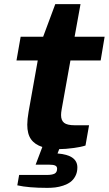

<svg xmlns="http://www.w3.org/2000/svg" viewBox="-20 -703 522 921"><path d="M267.1 12.2H264.2L255.9 33.2Q351.1 40.5 351.1 100.1Q351.1 123.5 341.6 141.6Q332 159.7 317.6 170.2Q303.2 180.7 283.4 187.3Q263.7 193.8 245.4 196Q227.1 198.2 207 198.2Q116.2 198.2 63 186L71.8 136.2H205.1Q229 136.2 241.5 130.1Q253.9 124 253.9 106Q253.9 95.7 245.1 91.3Q236.3 86.9 215.8 86.9H150.9L183.1 2Q146.5 -9.8 128.7 -35.2Q110.8 -60.5 110.8 -105Q110.8 -129.9 117.2 -167L161.1 -413.1H59.1L79.1 -526.9H187L245.1 -683.1H366.2L337.9 -526.9H481.9L462.9 -413.1H317.9L275.9 -179.2Q272.9 -162.6 272.9 -150.9Q272.9 -125.5 287.6 -113.8Q302.2 -102.1 339.8 -102.1H407.2L390.1 -4.9Q369.6 2 331.5 7.1Q293.5 12.2 267.1 12.2Z"/></svg>

Font: Archivo Expanded
Style: Bold Italic
Weight: 700
Width: 7
Italic angle: -10°
Designer: Hector Gatti
Foundry: Omnibus-Type
Version: Version 2.001